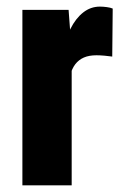

<svg xmlns="http://www.w3.org/2000/svg" viewBox="-20 -558 378 578"><path d="M195.8 -403.8V0H47.4V-528.3H186.5ZM319.3 -532.2 317.9 -387.7Q308.6 -389.2 294.4 -390.4Q280.3 -391.6 270.5 -391.6Q248 -391.6 232.4 -384.8Q216.8 -377.9 206.5 -364.5Q196.3 -351.1 191.4 -331.1Q186.5 -311 186.5 -285.2L160.2 -299.8Q160.2 -352.5 168.2 -396Q176.3 -439.5 192.1 -471.2Q208 -502.9 230.5 -520.5Q252.9 -538.1 280.8 -538.1Q290.5 -538.1 301.5 -536.6Q312.5 -535.2 319.3 -532.2Z"/></svg>

Font: Roboto Condensed ExtraBold
Style: Regular
Weight: 800
Designer: Christian Robertson
Foundry: Google
Version: Version 3.008; 2023